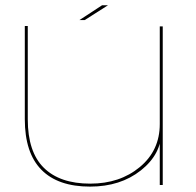

<svg xmlns="http://www.w3.org/2000/svg" viewBox="-20 -686 725 712"><path d="M572.5 0H583.5V-588H572.5V-144ZM83 -589.5H72V-244Q72 -119 133.5 -56.5Q195 6 314 6Q426.5 6 502.5 -54.2Q578.5 -114.5 578.5 -199L572.5 -226Q572.5 -128 498.5 -66.5Q424.5 -5 314.5 -5Q202 -5 142.5 -63.8Q83 -122.5 83 -243.5ZM274.5 -611.5H294L380.5 -666.5H358.5Z"/></svg>

Font: Anybody Expanded Thin
Style: Regular
Weight: 250
Width: 7
Version: Version 1.113;gftools[0.9.25]